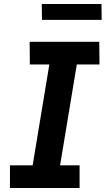

<svg xmlns="http://www.w3.org/2000/svg" viewBox="-20 -945 540 965"><path d="M30 0V-114H144L228 -621H130L129 -735H479L480 -621H366L282 -114H380V0ZM491 -845H191L190 -925H490Z"/></svg>

Font: Iosevka Curly Slab Heavy
Style: Italic
Weight: 900
Italic angle: -9°
Monospace: yes
Designer: Belleve Invis
Foundry: Belleve Invis
Version: Version 22.1.2; ttfautohint (v1.8.4)